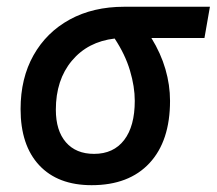

<svg xmlns="http://www.w3.org/2000/svg" viewBox="-20 -539 642 569"><path d="M251.5 9.8Q151.4 9.8 96.2 -49.3Q41 -108.4 41 -215.8Q41 -307.1 79.3 -375.2Q117.7 -443.4 186.8 -481.2Q255.9 -519 348.1 -519H602.1L585.9 -426.3H428.7Q456.5 -381.3 470.2 -334.2Q483.9 -287.1 483.9 -240.2Q483.9 -121.1 423.1 -55.7Q362.3 9.8 251.5 9.8ZM319.8 -424.8Q240.2 -415.5 192.9 -358.9Q145.5 -302.2 145.5 -213.9Q145.5 -151.9 175.3 -117.4Q205.1 -83 258.8 -83Q316.4 -83 347.9 -124Q379.4 -165 379.4 -240.2Q379.4 -282.2 365.2 -329.8Q351.1 -377.4 319.8 -424.8Z"/></svg>

Font: Cascadia Mono
Style: Italic
Weight: 400
Italic angle: -10°
Monospace: yes
Designer: Aaron Bell
Foundry: Saja Typeworks
Version: Version 2404.023; ttfautohint (v1.8.4)